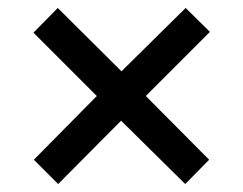

<svg xmlns="http://www.w3.org/2000/svg" viewBox="-20 -594 611 482"><path d="M126 -132 284 -291 445 -132 505 -193 346 -353 507 -514 446 -574 285 -415 125 -574 64 -512 223 -353 65 -193Z"/></svg>

Font: OpenSansMMV
Style: Semibold
Weight: 600
Designer: Steve Matteson
Foundry: Ascender Corporation
Version: Version 6.000